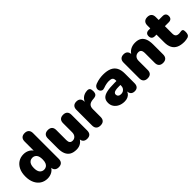

<svg xmlns="http://www.w3.org/2000/svg" viewBox="192 -1786 2869 2869"><g transform="rotate(-45 1626.0 -351.5)"><path d="M244 11Q181 11 132.5 -20Q84 -51 56.5 -109Q29 -167 29 -246Q29 -327 56.5 -384Q84 -441 132.5 -472Q181 -503 244 -503Q299 -503 343 -477Q387 -451 402 -410H391V-624Q391 -668 414 -691Q437 -714 480 -714Q522 -714 545.5 -691Q569 -668 569 -624V-81Q569 -37 546.5 -14Q524 9 481 9Q439 9 416 -14Q393 -37 393 -81V-138L404 -89Q390 -44 345.5 -16.5Q301 11 244 11ZM301 -120Q328 -120 349 -133.5Q370 -147 381.5 -174.5Q393 -202 393 -246Q393 -313 367 -342.5Q341 -372 301 -372Q274 -372 253 -359Q232 -346 220 -318.5Q208 -291 208 -246Q208 -180 234 -150Q260 -120 301 -120Z M856 11Q792 11 751 -12.5Q710 -36 689.5 -83Q669 -130 669 -202V-412Q669 -456 692 -478.5Q715 -501 758 -501Q801 -501 824 -478.5Q847 -456 847 -412V-197Q847 -161 862 -143Q877 -125 909 -125Q945 -125 968 -151Q991 -177 991 -220V-412Q991 -456 1014 -478.5Q1037 -501 1080 -501Q1123 -501 1146 -478.5Q1169 -456 1169 -412V-81Q1169 9 1083 9Q1041 9 1018 -14Q995 -37 995 -81V-139L1011 -90Q989 -41 949.5 -15Q910 11 856 11Z M1364 9Q1320 9 1296.5 -14Q1273 -37 1273 -81V-412Q1273 -455 1295.5 -478Q1318 -501 1360 -501Q1402 -501 1424 -478Q1446 -455 1446 -412V-371H1436Q1446 -431 1487.5 -466Q1529 -501 1591 -503Q1620 -504 1634.5 -488.5Q1649 -473 1650 -431Q1650 -395 1635 -374Q1620 -353 1578 -349L1555 -347Q1502 -342 1478 -317.5Q1454 -293 1454 -245V-81Q1454 -37 1431 -14Q1408 9 1364 9Z M1873 11Q1816 11 1772.5 -10Q1729 -31 1704.5 -67.5Q1680 -104 1680 -151Q1680 -205 1708 -236Q1736 -267 1798 -280.5Q1860 -294 1963 -294H2018V-210H1963Q1924 -210 1898.5 -204.5Q1873 -199 1861 -187.5Q1849 -176 1849 -158Q1849 -135 1865.5 -120Q1882 -105 1913 -105Q1938 -105 1957.5 -116Q1977 -127 1989 -146.5Q2001 -166 2001 -192V-308Q2001 -344 1982.5 -359Q1964 -374 1919 -374Q1895 -374 1865 -368.5Q1835 -363 1798 -349Q1771 -339 1752 -346Q1733 -353 1722.5 -370Q1712 -387 1712.5 -407Q1713 -427 1725.5 -445Q1738 -463 1764 -473Q1812 -491 1852.5 -497Q1893 -503 1927 -503Q2009 -503 2062.5 -479.5Q2116 -456 2142.5 -407.5Q2169 -359 2169 -283V-81Q2169 -37 2148 -14Q2127 9 2087 9Q2046 9 2024.5 -14Q2003 -37 2003 -81V-107L2009 -93Q2004 -61 1986 -38Q1968 -15 1939 -2Q1910 11 1873 11Z M2358 9Q2316 9 2293 -14Q2270 -37 2270 -81V-412Q2270 -455 2292.5 -478Q2315 -501 2357 -501Q2399 -501 2421 -478Q2443 -455 2443 -412V-365L2432 -406Q2456 -453 2500.5 -478Q2545 -503 2602 -503Q2661 -503 2699 -480.5Q2737 -458 2756 -410.5Q2775 -363 2775 -291V-81Q2775 -37 2752 -14Q2729 9 2686 9Q2643 9 2620 -14Q2597 -37 2597 -81V-284Q2597 -329 2581.5 -348Q2566 -367 2536 -367Q2496 -367 2472 -341.5Q2448 -316 2448 -273V-81Q2448 9 2358 9Z M3134 11Q3059 11 3010.5 -12Q2962 -35 2938 -81.5Q2914 -128 2914 -198V-361H2880Q2848 -361 2830.5 -378Q2813 -395 2813 -427Q2813 -459 2830.5 -475.5Q2848 -492 2880 -492H2914V-554Q2914 -598 2937 -621Q2960 -644 3003 -644Q3046 -644 3069 -621Q3092 -598 3092 -554V-492H3174Q3207 -492 3224.5 -475.5Q3242 -459 3242 -427Q3242 -395 3224.5 -378Q3207 -361 3174 -361H3092V-204Q3092 -167 3109.5 -149.5Q3127 -132 3165 -132Q3179 -132 3192 -135Q3205 -138 3216 -138Q3232 -139 3242 -128.5Q3252 -118 3252 -81Q3252 -51 3243 -30.5Q3234 -10 3211 -1Q3197 4 3173 7.5Q3149 11 3134 11Z"/></g></svg>

Font: Nunito ExtraLight Black
Style: Regular
Weight: 900
Version: Version 3.602